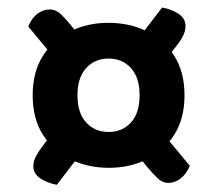

<svg xmlns="http://www.w3.org/2000/svg" viewBox="-20 -551 593 520"><path d="M141.4 -377 218.1 -425 171.2 -483.6Q159 -499.1 145.2 -512.3Q131.4 -525.4 114.8 -525.4Q97.6 -525.4 82.1 -514.3Q66.6 -503.1 56.4 -479.4ZM358.1 -293Q358.1 -245 334.7 -219.3Q311.3 -193.6 274.1 -193.6Q236.9 -193.6 213.3 -219.3Q189.8 -245 189.8 -293Q189.8 -340.8 213.3 -366.6Q236.9 -392.4 274.1 -392.4Q311.3 -392.4 334.7 -366.6Q358.1 -340.8 358.1 -293ZM338.1 -425.1 407.8 -361.3 454.1 -421.8Q467.3 -437.6 474.8 -452Q482.4 -466.3 482.4 -480Q482.4 -501.6 463.4 -513.7Q444.5 -525.8 419.1 -530.6ZM479.7 -293Q479.7 -356.3 451.8 -400Q424 -443.7 377.4 -466.5Q330.8 -489.2 273.4 -489.2Q217.4 -489.2 170.8 -466.5Q124.2 -443.7 96.3 -400Q68.5 -356.3 68.5 -293Q68.5 -229.5 96.3 -185.8Q124.2 -142.1 171.1 -119.3Q218.1 -96.5 274.8 -96.5Q331.5 -96.5 377.7 -119.3Q424 -142.1 451.8 -185.8Q479.7 -229.5 479.7 -293ZM409.1 -204.3 332.8 -156.1 379.4 -97.8Q392.2 -82.6 405.9 -69.2Q419.5 -55.7 435.8 -55.7Q453.3 -55.7 468.6 -67.2Q484 -78.6 494.1 -101.9ZM214.8 -155.9 145 -219.7 98.4 -159.3Q86.3 -143.7 78.2 -129.2Q70.2 -114.7 70.2 -101.3Q70.2 -80.5 89.3 -67.8Q108.4 -55.2 133.8 -50.5Z"/></svg>

Font: Baloo Bhaina 2
Style: Regular
Weight: 400
Designer: Yesha Goshar, Manish Minz, Shuchita Grover and Ek Type
Foundry: Ek Type
Version: Version 1.700